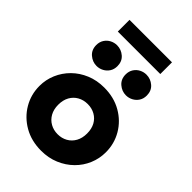

<svg xmlns="http://www.w3.org/2000/svg" viewBox="-268 -1033 1160 1160"><g transform="rotate(45 311.5 -453.5)"><path d="M311.5 15Q228 15 164 -21.8Q100 -58.5 63.8 -120Q27.5 -181.5 27.5 -255Q27.5 -308.5 48.2 -357.2Q69 -406 107 -443.8Q145 -481.5 197 -503.2Q249 -525 311.5 -525Q395 -525 459 -488.2Q523 -451.5 559 -390Q595 -328.5 595 -255Q595 -201.5 574.5 -152.8Q554 -104 516 -66.5Q478 -29 426 -7Q374 15 311.5 15ZM311.5 -126Q346.5 -126 374.5 -141.8Q402.5 -157.5 418.5 -186.5Q434.5 -215.5 434.5 -255Q434.5 -295 418.8 -323.8Q403 -352.5 375 -368.2Q347 -384 311.5 -384Q276 -384 248 -368.2Q220 -352.5 204 -323.8Q188 -295 188 -255Q188 -215.5 204.2 -186.5Q220.5 -157.5 248.5 -141.8Q276.5 -126 311.5 -126ZM186 -584Q151 -584 123.2 -608Q95.5 -632 95.5 -672.5Q95.5 -699 108.2 -719Q121 -739 141.8 -749.8Q162.5 -760.5 186 -760.5Q221.5 -760.5 249 -736.8Q276.5 -713 276.5 -672.5Q276.5 -645.5 263.8 -625.8Q251 -606 230.2 -595Q209.5 -584 186 -584ZM437 -584Q402 -584 374.2 -608Q346.5 -632 346.5 -672.5Q346.5 -699 359.2 -719Q372 -739 392.8 -749.8Q413.5 -760.5 437 -760.5Q472.5 -760.5 500 -736.8Q527.5 -713 527.5 -672.5Q527.5 -645.5 514.8 -625.8Q502 -606 481.2 -595Q460.5 -584 437 -584ZM130 -822V-922H493V-822Z"/></g></svg>

Font: Geologica Cursive
Style: Bold
Weight: 700
Designer: Sindre Bremnes, Frode Helland
Foundry: Monokrom Skriftforlag AS
Version: Version 1.010;gftools[0.9.28]